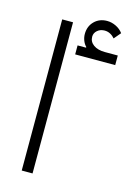

<svg xmlns="http://www.w3.org/2000/svg" viewBox="-120 -848 619 908"><g transform="rotate(15 189.5 -394.0)"><path d="M81 -740H134V0H81ZM183 -640H224L225 -643Q214 -654 208 -669.5Q202 -685 202 -701Q202 -739 226.5 -763.5Q251 -788 289 -788Q311 -788 332.5 -777.5Q354 -767 367 -749L339 -716Q330 -727 317 -734Q304 -741 289 -741Q268 -741 253.5 -728.5Q239 -716 239 -698Q239 -673 260 -658Q281 -643 316 -643H379V-596H183Z"/></g></svg>

Font: IBM Plex Sans Arabic Light
Style: Regular
Weight: 300
Designer: Mike Abbink, Paul van der Laan, Pieter van Rosmalen, Wael Morcos, Khajak Apelian
Foundry: Bold Monday
Version: Version 1.2